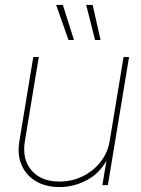

<svg xmlns="http://www.w3.org/2000/svg" viewBox="-20 -755 576 783"><path d="M222.2 7.8Q166.5 7.8 126.5 -15.9Q86.4 -39.6 68.1 -81.8Q49.8 -124 59.1 -179.7L115.7 -522.5H138.2L81.5 -179.7Q69.3 -105.5 108.6 -60.1Q147.9 -14.6 222.2 -14.6Q272.9 -14.6 316.7 -35.9Q360.4 -57.1 389.9 -94.5Q419.4 -131.8 427.2 -179.7L483.9 -522.5H506.3L419.9 0H397.5L417 -117.2H422.9Q394.5 -54.7 339.6 -23.4Q284.7 7.8 222.2 7.8ZM367.7 -591.8 331.5 -734.9H357.9L390.1 -591.8ZM259.3 -591.8 209 -734.9H236.3L281.7 -591.8Z"/></svg>

Font: Inter 28pt Thin
Style: Italic
Weight: 250
Italic angle: -9.3988°
Designer: Rasmus Andersson
Foundry: rsms
Version: Version 4.001;git-66647c0bb